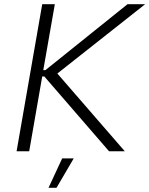

<svg xmlns="http://www.w3.org/2000/svg" viewBox="-20 -720 711 914"><path d="M499 0H574L253 -370L671 -700H587L196 -386H186L241 -700H181L59 0H119L181 -356H191ZM211 174H249L331 34H276Z"/></svg>

Font: Fixel Display 20240404 Light
Style: Italic
Weight: 300
Italic angle: -10°
Designer: AlfaBravo + MacPaw
Foundry: Kyrylo Tkachov, Marchela Mozhyna, Serhii Makarenko, Maria Weinstein, Zakhar Kryvoshyya
Version: Version 1.211;Glyphs 3.2 (3225)